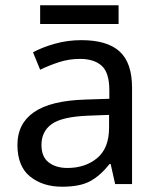

<svg xmlns="http://www.w3.org/2000/svg" viewBox="-20 -697 601 727"><path d="M288 -545Q386 -545 433 -502Q480 -459 480 -365V0H416L399 -76H395Q360 -32 321.5 -11Q283 10 215 10Q142 10 94 -28.5Q46 -67 46 -149Q46 -229 109 -272.5Q172 -316 303 -320L394 -323V-355Q394 -422 365 -448Q336 -474 283 -474Q241 -474 203 -461.5Q165 -449 132 -433L105 -499Q140 -518 188 -531.5Q236 -545 288 -545ZM314 -259Q214 -255 175.5 -227Q137 -199 137 -148Q137 -103 164.5 -82Q192 -61 235 -61Q303 -61 348 -98.5Q393 -136 393 -214V-262ZM429 -677V-606H132V-677Z"/></svg>

Font: Noto Sans Imperial Aramaic
Style: Regular
Weight: 400
Designer: Monotype Design Team
Foundry: Monotype Imaging Inc.
Version: Version 2.001; ttfautohint (v1.8.4.7-5d5b)